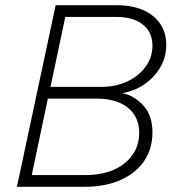

<svg xmlns="http://www.w3.org/2000/svg" viewBox="-20 -718 690 738"><path d="M450 -360Q496 -351 531 -312.5Q566 -274 566 -209Q566 -146 534 -99Q502 -52 443 -26Q384 0 304 0H45L194 -698H430Q487 -698 529.5 -679.5Q572 -661 595.5 -627Q619 -593 619 -544Q619 -498 596 -459Q573 -420 535 -394Q497 -368 450 -360ZM427 -653H231L174 -384H369Q425 -384 469.5 -405Q514 -426 540 -462Q566 -498 566 -542Q566 -595 528.5 -624Q491 -653 427 -653ZM102 -45H307Q403 -45 459 -90.5Q515 -136 515 -207Q515 -269 471.5 -304Q428 -339 351 -339H164Z"/></svg>

Font: Azeret Mono Thin Thin
Style: Italic
Weight: 250
Italic angle: -12°
Version: Version 1.002